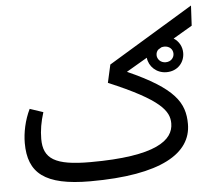

<svg xmlns="http://www.w3.org/2000/svg" viewBox="-54 -831 1035 905"><g transform="rotate(-5 463.5 -378.0)"><path d="M337 14C674 14 819 -77 819 -215C819 -316 774 -387 554 -485L653 -543C657 -502 692 -467 740 -467C793 -467 826 -506 826 -551C826 -581 811 -607 787 -622L877 -675L882 -770L479 -526L460 -441C703 -339 741 -283 741 -225C741 -146 658 -76 345 -76C178 -76 124 -111 124 -205C124 -245 131 -286 145 -330L82 -351C57 -300 45 -241 45 -192C45 -51 121 14 337 14ZM700 -551C700 -562 704 -571 711 -577L726 -586C730 -587 735 -588 740 -588C763 -588 780 -573 780 -551C780 -533 766 -514 740 -514C715 -514 700 -533 700 -551Z"/></g></svg>

Font: FiraGO Unicode
Style: Regular
Weight: 400
Designer: bBox Type
Foundry: bBox Type GmbH
Version: Version 1.001;PS 001.001;hotconv 1.0.88;makeotf.lib2.5.64775